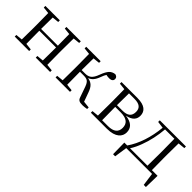

<svg xmlns="http://www.w3.org/2000/svg" viewBox="86 -1316 2267 2267"><g transform="rotate(45 1219.5 -182.5)"><path d="M396 -485 479 -476C480 -422 481 -343 481 -284H201L203 -476L286 -485V-512H45V-485L128 -476L130 -285V-227L128 -35L45 -27V0H286V-27L203 -36C202 -91 201 -176 201 -254H481C481 -176 480 -91 479 -35L396 -27V0H636V-27L553 -36L551 -227V-285L553 -476L636 -485V-512H396Z M1097 -43C1110 -3 1128 8 1186 8C1205 8 1232 4 1254 0V-26L1168 -35L1126 -151C1100 -224 1067 -255 1003 -266C1046 -281 1076 -313 1101 -382C1111 -411 1121 -430 1131 -446C1146 -442 1162 -440 1183 -440C1218 -440 1238 -456 1238 -483C1238 -506 1225 -519 1199 -526C1138 -518 1108 -485 1073 -393C1039 -299 1001 -279 940 -279H883L885 -476L968 -485V-512H727V-485L810 -476L812 -285V-227L810 -35L727 -27V0H968V-27L885 -36C884 -90 883 -175 883 -251H941C1004 -251 1027 -238 1052 -171Z M1398 0H1584C1728 0 1781 -66 1781 -135C1781 -207 1738 -256 1633 -268C1728 -286 1756 -335 1756 -388C1756 -463 1704 -512 1582 -512H1316V-485L1399 -476L1401 -285V-227L1399 -35L1316 -27V0ZM1473 -480H1564C1652 -480 1687 -446 1687 -384C1687 -314 1647 -281 1561 -281H1471ZM1471 -252H1563C1670 -252 1709 -207 1709 -139C1709 -70 1665 -31 1570 -31H1473L1471 -227Z M1955 -485 2041 -474C2025 -303 1974 -145 1893 -30H1845L1848 161H1883L1907 0H2338L2360 161H2396L2400 -30H2305L2303 -227V-285L2305 -476L2392 -485V-512H1955ZM2231 -30H1940C1967 -72 1989 -119 2006 -166C2043 -263 2066 -371 2075 -480H2231L2233 -285V-227Z"/></g></svg>

Font: Noto Serif TC Light
Style: Regular
Weight: 300
Designer: Ryoko NISHIZUKA 西塚涼子 (kana & ideographs); Frank Grießhammer (Latin, Greek & Cyrillic); Wenlong ZHANG 张文龙 (bopomofo); San
Foundry: Adobe
Version: Version 2.001;hotconv 1.1.0;makeotfexe 2.6.0